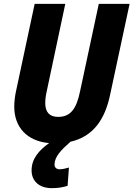

<svg xmlns="http://www.w3.org/2000/svg" viewBox="-20 -734 693 997"><path d="M249 243C281 243 305 239 331 231L338 136C320 141 305 145 289 145C273 145 263 135 263 120C264 79 297 45 346 2C464 -25 525 -113 552 -243L653 -714H493L396 -261C377 -167 345 -127 282 -127C237 -127 215 -152 215 -198C215 -215 217 -235 222 -257L319 -714H160L62 -255C57 -231 54 -202 54 -180C54 -74 120 -1 235 9C182 47 144 90 144 151C144 204 181 243 249 243Z"/></svg>

Font: Noto Sans SemiCondensed ExtraBold
Style: Italic
Weight: 800
Width: 4
Italic angle: -12°
Designer: Monotype Design Team
Foundry: Monotype Imaging Inc.
Version: Version 2.013